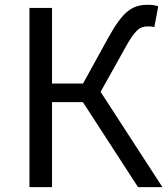

<svg xmlns="http://www.w3.org/2000/svg" viewBox="-20 -766 688 786"><path d="M100.6 0H193V-348H319.3L545 0H644.8L391.8 -390.1L489.7 -565.2C533.5 -646.1 552.8 -657.9 585.9 -657.9C592.9 -657.9 601.7 -657.9 611.8 -655.1L627.8 -740.1C616.9 -744.4 601.7 -746.4 587.4 -746.4C522.3 -746.4 485.1 -723.2 422.6 -610.4L319.9 -423.9H193V-733.4H100.6Z"/></svg>

Font: Source Han Sans JP VF
Style: Regular
Weight: 250
Designer: Ryoko NISHIZUKA 西塚涼子 (kana, bopomofo & ideographs); Paul D. Hunt (Latin, Greek & Cyrillic); Sandoll Communications 산돌커뮤니
Foundry: Adobe
Version: Version 2.004;hotconv 1.0.118;makeotfexe 2.5.65603